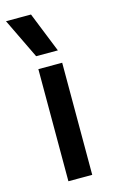

<svg xmlns="http://www.w3.org/2000/svg" viewBox="-125 -750 468 794"><g transform="rotate(-15 109.5 -353.0)"><path d="M-13 -706H94L163 -534H70ZM65 -480H167V0H65Z"/></g></svg>

Font: Prompt
Style: Regular
Weight: 400
Designer: Katatrad Team
Foundry: CadsonDemak
Version: Version 1.001